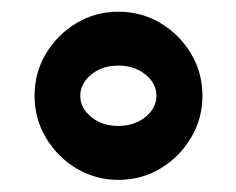

<svg xmlns="http://www.w3.org/2000/svg" viewBox="-20 -478 394 320"><path d="M37.6 -318.4Q37.6 -356.9 56.6 -388.7Q75.7 -420.4 107.4 -439.5Q139.2 -458.5 177.2 -458.5Q215.8 -458.5 247.6 -439.5Q279.3 -420.4 298.3 -388.7Q317.4 -356.9 317.4 -318.4Q317.4 -280.3 298.3 -248.3Q279.3 -216.3 247.6 -197.3Q215.8 -178.2 177.2 -178.2Q139.2 -178.2 107.4 -197.3Q75.7 -216.3 56.6 -248.3Q37.6 -280.3 37.6 -318.4ZM113.8 -318.4Q113.8 -297.9 132.1 -283Q150.4 -268.1 177.2 -268.1Q204.1 -268.1 222.4 -283Q240.7 -297.9 240.7 -318.4Q240.7 -338.9 222.4 -353.8Q204.1 -368.7 177.2 -368.7Q150.4 -368.7 132.1 -353.8Q113.8 -338.9 113.8 -318.4Z"/></svg>

Font: Pinar DS4-Bold
Style: Regular
Weight: 700
Designer: Amin Abedi
Version: Version 2.000